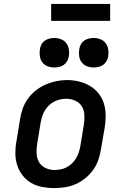

<svg xmlns="http://www.w3.org/2000/svg" viewBox="-20 -948 640 976"><path d="M254 8Q223 8 192.5 2Q162 -4 137 -19Q112 -34 94 -57.5Q76 -81 67 -109.5Q58 -138 58 -169.5Q58 -201 64 -232L82 -342Q86 -369 95.5 -396Q105 -423 122 -446.5Q139 -470 162.5 -488.5Q186 -507 212.5 -518.5Q239 -530 266 -535.5Q293 -541 321 -541Q353 -541 382.5 -533.5Q412 -526 437.5 -511Q463 -496 481.5 -472.5Q500 -449 508.5 -420.5Q517 -392 517 -360.5Q517 -329 512 -298L493 -188Q489 -161 479.5 -134Q470 -107 453 -83.5Q436 -60 413 -41.5Q390 -23 363.5 -11.5Q337 0 309 4Q281 8 254 8ZM256 -84Q272 -84 288 -87Q304 -90 318.5 -97.5Q333 -105 345.5 -117Q358 -129 366.5 -143Q375 -157 380 -172Q385 -187 388 -203L406 -313Q410 -338 409 -362.5Q408 -387 396.5 -406.5Q385 -426 363 -436Q341 -446 317 -446Q301 -446 285.5 -442.5Q270 -439 255.5 -431.5Q241 -424 229 -412.5Q217 -401 208.5 -387Q200 -373 195 -357.5Q190 -342 187 -327L169 -217Q165 -193 166 -168.5Q167 -144 178 -124.5Q189 -105 210.5 -94.5Q232 -84 256 -84Q256 -84 256 -84Q256 -84 256 -84ZM456 -605Q438 -605 421.5 -611.5Q405 -618 395 -631.5Q385 -645 382.5 -662.5Q380 -680 383 -698Q385 -711 391 -722.5Q397 -734 408 -741.5Q419 -749 431.5 -752Q444 -755 456 -755Q474 -755 490.5 -748.5Q507 -742 517 -728.5Q527 -715 530 -697.5Q533 -680 530 -662Q528 -649 521.5 -637.5Q515 -626 504.5 -618.5Q494 -611 481.5 -608Q469 -605 456 -605ZM256 -605Q238 -605 221.5 -611.5Q205 -618 195 -631.5Q185 -645 182.5 -662.5Q180 -680 183 -698Q185 -711 191 -722.5Q197 -734 208 -741.5Q219 -749 231.5 -752Q244 -755 256 -755Q274 -755 290.5 -748.5Q307 -742 317 -728.5Q327 -715 330 -697.5Q333 -680 330 -662Q328 -649 321.5 -637.5Q315 -626 304.5 -618.5Q294 -611 281.5 -608Q269 -605 256 -605ZM540 -842H240V-928H540Z"/></svg>

Font: Iosevka Curly Slab SmBdExObl
Style: Regular
Weight: 600
Width: 7
Italic angle: -9°
Monospace: yes
Designer: Belleve Invis
Foundry: Belleve Invis
Version: Version 11.1.0; ttfautohint (v1.8.3)